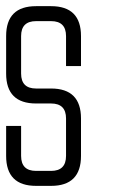

<svg xmlns="http://www.w3.org/2000/svg" viewBox="-20 -606 382 626"><path d="M97.7 -585.9H146.5Q244.1 -585.9 244.1 -488.3V-390.6H195.3V-488.3Q195.3 -537.1 146.5 -537.1H97.7Q48.8 -537.1 48.8 -488.3V-366.2Q48.8 -317.4 97.7 -317.4H146.5Q244.1 -317.4 244.1 -219.7V-97.7Q244.1 0 146.5 0H97.7Q0 0 0 -97.7V-195.3H48.8V-97.7Q48.8 -48.8 97.7 -48.8H146.5Q195.3 -48.8 195.3 -97.7V-219.7Q195.3 -268.6 146.5 -268.6H97.7Q0 -268.6 0 -366.2V-488.3Q0 -585.9 97.7 -585.9Z"/></svg>

Font: Daray
Style: Regular
Weight: 400
Designer: Maxim Raikov
Foundry: Maxim Raikov
Version: Version 1.00 May 24, 2021, initial release